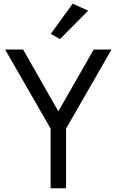

<svg xmlns="http://www.w3.org/2000/svg" viewBox="-20 -1348 633 1043"><path d="M254.9 -649.4Q193.4 -756.8 7.8 -1079.1Q32.2 -1079.1 105.5 -1079.1Q153.3 -995.1 296.9 -743.2Q344.7 -827.1 489.3 -1079.1Q513.7 -1079.1 585.9 -1079.1Q524.4 -971.7 338.9 -649.4Q338.9 -568.4 338.9 -325.2Q318.4 -325.2 254.9 -325.2Q254.9 -406.2 254.9 -649.4ZM375 -1328.1Q396.5 -1318.4 459 -1290Q420.9 -1252 305.7 -1135.7Q293.9 -1142.6 255.9 -1164.1Q286.1 -1205.1 375 -1328.1Z"/></svg>

Font: Das Gitter
Style: Book
Weight: 400
Version: Version 006.000